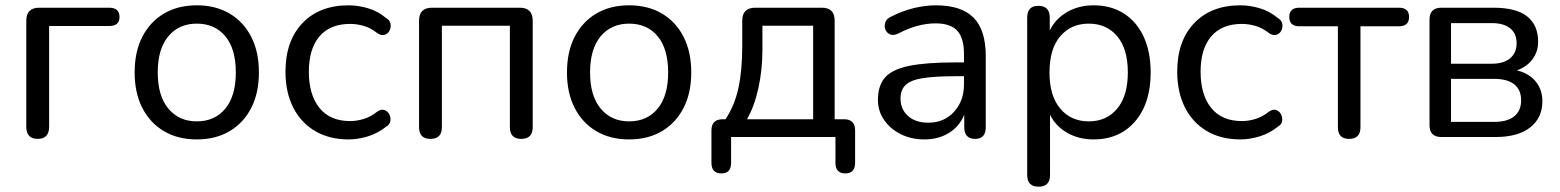

<svg xmlns="http://www.w3.org/2000/svg" viewBox="-20 -516 5873 723"><path d="M122 7Q79 7 79 -39V-438Q79 -487 128 -487H391Q430 -487 430 -452Q430 -418 391 -418H165V-39Q165 7 122 7Z M721 9Q650 9 597.5 -22Q545 -53 516 -109.5Q487 -166 487 -243Q487 -321 516 -377.5Q545 -434 597.5 -465Q650 -496 721 -496Q792 -496 844.5 -465Q897 -434 926 -377.5Q955 -321 955 -243Q955 -166 926 -109.5Q897 -53 844.5 -22Q792 9 721 9ZM721 -59Q789 -59 828.5 -107Q868 -155 868 -243Q868 -332 828.5 -379.5Q789 -427 721 -427Q654 -427 614 -379.5Q574 -332 574 -243Q574 -155 614 -107Q654 -59 721 -59Z M1293 9Q1220 9 1166.5 -22.5Q1113 -54 1084 -111.5Q1055 -169 1055 -246Q1055 -362 1119 -429Q1183 -496 1293 -496Q1328 -496 1365.5 -485Q1403 -474 1434 -448Q1448 -440 1450.5 -426.5Q1453 -413 1447 -401Q1441 -389 1428.5 -385Q1416 -381 1401 -391Q1376 -411 1349.5 -418.5Q1323 -426 1299 -426Q1223 -426 1183 -379Q1143 -332 1143 -246Q1143 -159 1183 -109.5Q1223 -60 1299 -60Q1323 -60 1349.5 -68Q1376 -76 1401 -96Q1416 -106 1428 -101.5Q1440 -97 1446 -85.5Q1452 -74 1450 -60.5Q1448 -47 1434 -39Q1403 -14 1365.5 -2.5Q1328 9 1293 9Z M1601 7Q1558 7 1558 -37V-438Q1558 -487 1607 -487H1937Q1986 -487 1986 -438V-37Q1986 7 1943 7Q1900 7 1900 -37V-419H1644V-37Q1644 7 1601 7Z M2349 9Q2278 9 2225.5 -22Q2173 -53 2144 -109.5Q2115 -166 2115 -243Q2115 -321 2144 -377.5Q2173 -434 2225.5 -465Q2278 -496 2349 -496Q2420 -496 2472.5 -465Q2525 -434 2554 -377.5Q2583 -321 2583 -243Q2583 -166 2554 -109.5Q2525 -53 2472.5 -22Q2420 9 2349 9ZM2349 -59Q2417 -59 2456.5 -107Q2496 -155 2496 -243Q2496 -332 2456.5 -379.5Q2417 -427 2349 -427Q2282 -427 2242 -379.5Q2202 -332 2202 -243Q2202 -155 2242 -107Q2282 -59 2349 -59Z M2793 -67H3042V-419H2851V-328Q2851 -254 2836 -185Q2821 -116 2793 -67ZM2697 137Q2659 137 2659 97V-25Q2659 -67 2702 -67H2712Q2746 -118 2760.5 -184Q2775 -250 2775 -343V-438Q2775 -487 2824 -487H3075Q3123 -487 3123 -438V-67H3158Q3200 -67 3200 -25V97Q3200 137 3163 137Q3126 137 3126 97V0H2733V97Q2733 137 2697 137Z M3461 9Q3411 9 3371.5 -11Q3332 -31 3309 -64.5Q3286 -98 3286 -140Q3286 -194 3313 -224.5Q3340 -255 3404 -268Q3468 -281 3577 -281H3610V-313Q3610 -373 3584.5 -400.5Q3559 -428 3503 -428Q3435 -428 3361 -389Q3343 -381 3330.5 -387Q3318 -393 3313.5 -406Q3309 -419 3314 -432.5Q3319 -446 3335 -453Q3378 -475 3421 -485.5Q3464 -496 3504 -496Q3600 -496 3646 -449.5Q3692 -403 3692 -305V-37Q3692 7 3652 7Q3611 7 3611 -37V-84Q3593 -40 3553.5 -15.5Q3514 9 3461 9ZM3610 -229H3579Q3499 -229 3453.5 -221.5Q3408 -214 3389.5 -195.5Q3371 -177 3371 -145Q3371 -105 3399 -79.5Q3427 -54 3476 -54Q3535 -54 3572.5 -95Q3610 -136 3610 -198Z M4080 -59Q4147 -59 4187 -107Q4227 -155 4227 -243Q4227 -332 4187 -379.5Q4147 -427 4080 -427Q4013 -427 3972.5 -379.5Q3932 -332 3932 -243Q3932 -155 3972.5 -107Q4013 -59 4080 -59ZM3891 187Q3848 187 3848 143V-450Q3848 -494 3890 -494Q3933 -494 3933 -450V-401Q3954 -445 3998 -470.5Q4042 -496 4098 -496Q4163 -496 4211.5 -465.5Q4260 -435 4286.5 -378Q4313 -321 4313 -243Q4313 -127 4254.5 -59Q4196 9 4098 9Q4042 9 3998.5 -16Q3955 -41 3934 -84V143Q3934 187 3891 187Z M4651 9Q4578 9 4524.5 -22.5Q4471 -54 4442 -111.5Q4413 -169 4413 -246Q4413 -362 4477 -429Q4541 -496 4651 -496Q4686 -496 4723.5 -485Q4761 -474 4792 -448Q4806 -440 4808.5 -426.5Q4811 -413 4805 -401Q4799 -389 4786.5 -385Q4774 -381 4759 -391Q4734 -411 4707.5 -418.5Q4681 -426 4657 -426Q4581 -426 4541 -379Q4501 -332 4501 -246Q4501 -159 4541 -109.5Q4581 -60 4657 -60Q4681 -60 4707.5 -68Q4734 -76 4759 -96Q4774 -106 4786 -101.5Q4798 -97 4804 -85.5Q4810 -74 4808 -60.5Q4806 -47 4792 -39Q4761 -14 4723.5 -2.5Q4686 9 4651 9Z M5060 7Q5018 7 5018 -37V-417H4873Q4835 -417 4835 -452Q4835 -487 4873 -487H5248Q5286 -487 5286 -452Q5286 -417 5248 -417H5103V-37Q5103 7 5060 7Z M5444 -57H5607Q5656 -57 5682 -78Q5708 -99 5708 -138Q5708 -178 5682 -198.5Q5656 -219 5607 -219H5444ZM5444 -276H5598Q5642 -276 5666.5 -296.5Q5691 -317 5691 -353Q5691 -390 5666.5 -409.5Q5642 -429 5598 -429H5444ZM5408 0Q5363 0 5363 -45V-442Q5363 -487 5408 -487H5603Q5690 -487 5731 -454Q5772 -421 5772 -359Q5772 -321 5750.5 -292.5Q5729 -264 5692 -251Q5738 -240 5763 -209Q5788 -178 5788 -135Q5788 -72 5742 -36Q5696 0 5611 0Z"/></svg>

Font: Chiron GoRound TC N
Style: Regular
Weight: 350
Designer: Ryoko NISHIZUKA 西塚涼子 (kana, bopomofo & ideographs); Paul D. Hunt (Latin, Greek & Cyrillic); Sandoll Communications 산돌커뮤니
Foundry: Adobe
Version: Version 1.000;hotconv 1.1.1;makeotfexe 2.6.0